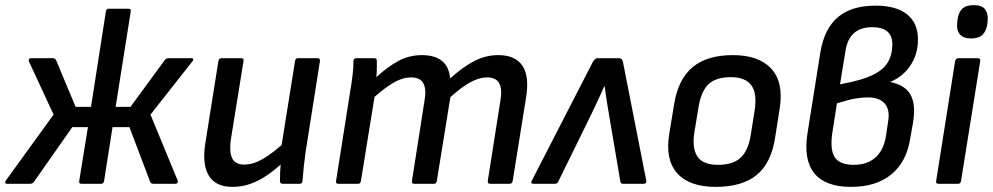

<svg xmlns="http://www.w3.org/2000/svg" viewBox="-34 -717 3873 749"><path d="M-6 0Q-12 0 -13.5 -4Q-15 -8 -11 -13L175 -270L79 -477Q77 -482 79 -486Q81 -490 87 -490H172Q181 -490 185 -482L261 -300H321L379 -672Q381 -683 390 -683H467Q478 -683 476 -672L417 -300H475L609 -483Q614 -490 625 -490H712Q719 -490 720 -486Q721 -482 716 -477L553 -270L659 -13Q661 -8 658.5 -4Q656 0 650 0H565Q555 0 552 -7L471 -221H405L372 -11Q370 0 361 0H284Q273 0 275 -11L309 -221H248L98 -7Q92 0 83 0Z M873 12Q807 12 780.5 -32Q754 -76 767 -158L818 -479Q820 -490 831 -490H907Q918 -490 916 -479L866 -169Q860 -123 872 -99Q884 -75 919 -75Q954 -75 992.5 -97.5Q1031 -120 1086 -170L1074 -87Q1041 -56 1009 -34Q977 -12 943.5 0Q910 12 873 12ZM1069 0Q1058 0 1058 -11Q1058 -29 1059 -49Q1060 -69 1062 -90V-135L1117 -479Q1119 -490 1128 -490H1204Q1216 -490 1214 -478L1158 -123Q1154 -95 1151 -66.5Q1148 -38 1146 -11Q1146 0 1134 0Z M1286 0Q1275 0 1277 -11L1333 -366Q1338 -394 1341.5 -424.5Q1345 -455 1345 -479Q1345 -490 1356 -490H1426Q1436 -490 1436 -480Q1436 -465 1436 -449.5Q1436 -434 1434 -416Q1481 -459 1522.5 -480.5Q1564 -502 1612 -502Q1662 -502 1690 -479.5Q1718 -457 1722 -411Q1772 -456 1816.5 -479Q1861 -502 1910 -502Q1976 -502 2004 -460.5Q2032 -419 2018 -335L1966 -11Q1964 0 1954 0H1878Q1867 0 1869 -12L1918 -324Q1926 -369 1913.5 -392Q1901 -415 1866 -415Q1836 -415 1801.5 -396.5Q1767 -378 1723 -338L1670 -11Q1669 -6 1666.5 -3Q1664 0 1658 0H1582Q1571 0 1573 -11L1622 -324Q1630 -369 1617.5 -392Q1605 -415 1570 -415Q1538 -415 1505.5 -397Q1473 -379 1427 -339L1374 -11Q1372 0 1363 0Z M2047 0Q2034 0 2041 -13L2279 -476Q2287 -490 2297 -490H2381Q2393 -490 2396 -476L2487 -13Q2489 0 2477 0H2397Q2387 0 2386 -9L2340 -280Q2336 -305 2332 -329.5Q2328 -354 2325 -380H2323Q2312 -354 2300.5 -330Q2289 -306 2277 -280L2144 -9Q2140 0 2131 0Z M2758 12Q2655 12 2607.5 -41.5Q2560 -95 2577 -196L2596 -312Q2612 -409 2668.5 -455.5Q2725 -502 2825 -502Q2925 -502 2974 -450Q3023 -398 3008 -296L2990 -182Q2975 -81 2918 -34.5Q2861 12 2758 12ZM2767 -74Q2825 -74 2855 -101.5Q2885 -129 2895 -192L2910 -287Q2920 -354 2896.5 -385Q2873 -416 2817 -416Q2759 -416 2730 -388.5Q2701 -361 2691 -299L2675 -202Q2665 -139 2686.5 -106.5Q2708 -74 2767 -74Z M3286 12Q3186 12 3143 -40.5Q3100 -93 3116 -197L3166 -511Q3181 -604 3234 -649.5Q3287 -695 3382 -695Q3462 -695 3504.5 -661Q3547 -627 3547 -563Q3547 -507 3518.5 -463Q3490 -419 3440 -398V-397Q3497 -385 3518 -347.5Q3539 -310 3528 -240L3517 -178Q3503 -86 3443.5 -37Q3384 12 3286 12ZM3297 -74Q3349 -74 3381 -102.5Q3413 -131 3422 -185L3431 -246Q3438 -290 3417 -313.5Q3396 -337 3352 -337Q3334 -337 3315 -334.5Q3296 -332 3275 -326.5Q3254 -321 3231 -314L3212 -193Q3204 -130 3223.5 -102Q3243 -74 3297 -74ZM3243 -388 3257 -391Q3327 -404 3368.5 -423.5Q3410 -443 3428.5 -472.5Q3447 -502 3447 -545Q3447 -578 3427 -594.5Q3407 -611 3369 -611Q3323 -611 3297 -587.5Q3271 -564 3264 -517Z M3627 0Q3616 0 3618 -11L3692 -479Q3695 -490 3705 -490H3780Q3791 -490 3790 -479L3715 -11Q3713 0 3704 0ZM3754 -567Q3724 -567 3710.5 -583Q3697 -599 3700 -626L3701 -638Q3704 -667 3719 -682Q3734 -697 3764 -697Q3796 -697 3808.5 -681Q3821 -665 3819 -638L3818 -626Q3814 -597 3799.5 -582Q3785 -567 3754 -567Z"/></svg>

Font: Sofia Sans SemiBold
Style: Italic
Weight: 600
Italic angle: -9°
Designer: Botio Nikoltchev, Ani Petrova
Foundry: lettersoup
Version: Version 4.100-B